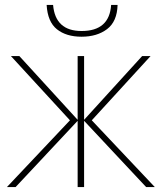

<svg xmlns="http://www.w3.org/2000/svg" viewBox="-20 -754 654 774"><path d="M587 -528 350 -269 604 0H569L319 -267V0H293V-267L43 0H8L262 -269L24 -528H58L293 -271V-528H319V-271L553 -528ZM454 -734H428Q421 -629 309 -629Q203 -629 194 -734H168Q172 -666 209.5 -636Q247 -606 309 -606Q371 -606 411.5 -636.5Q452 -667 454 -734Z"/></svg>

Font: Noto Sans UI Thin
Style: Regular
Weight: 250
Designer: Monotype Design Team
Foundry: Monotype Imaging Inc.
Version: Version 1.901